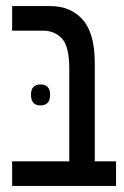

<svg xmlns="http://www.w3.org/2000/svg" viewBox="-20 -612 407 632"><path d="M113 -265Q145 -265 145 -300Q145 -334 113 -334Q82 -334 82 -300Q82 -265 113 -265ZM362 0V-81H292V-404Q292 -502 252.5 -547Q213 -592 145 -592H20V-511H122Q160 -511 184 -485Q208 -459 208 -386V-81H20V0Z"/></svg>

Font: Noto Sans Hebrew Extra Condensed
Style: Regular
Weight: 400
Width: 2
Designer: Monotype Design Team
Foundry: Monotype Imaging Inc.
Version: 1.000